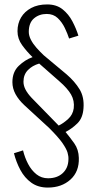

<svg xmlns="http://www.w3.org/2000/svg" viewBox="-20 -838 424 867"><path d="M196 9Q152 9 121.5 -13Q91 -35 72 -70.5Q53 -106 43 -146L84 -159Q92 -126 107 -97.5Q122 -69 144.5 -51Q167 -33 197 -33Q238 -33 263 -56Q288 -79 289 -117Q290 -132 285 -149Q280 -166 262 -192Q244 -218 202 -260L91 -362Q64 -387 50 -413Q36 -439 36 -467Q36 -513 64.5 -540.5Q93 -568 127 -580Q101 -605 80 -634Q59 -663 59 -697Q59 -732 75 -759Q91 -786 121 -802Q151 -818 193 -818Q235 -818 262.5 -796Q290 -774 307 -741.5Q324 -709 334 -677L292 -664Q285 -686 272.5 -712Q260 -738 240.5 -756.5Q221 -775 191 -775Q157 -775 133.5 -755Q110 -735 110 -694Q110 -677 119.5 -658.5Q129 -640 144.5 -622.5Q160 -605 178 -588L281 -502Q318 -470 339.5 -434.5Q361 -399 357 -349Q354 -305 329.5 -281Q305 -257 276 -242Q296 -218 315.5 -190.5Q335 -163 336 -125Q338 -63 298 -27Q258 9 196 9ZM245 -271Q266 -281 287.5 -300.5Q309 -320 313 -349Q317 -383 301 -411Q285 -439 248 -471L157 -551Q126 -542 106 -521.5Q86 -501 86 -469Q86 -451 95.5 -433Q105 -415 123 -396Z"/></svg>

Font: Oswald ExtraLight
Style: Regular
Weight: 250
Designer: Vernon Adams
Foundry: Vernon Adams
Version: Version 4.100; ttfautohint (v1.8.1.43-b0c9)